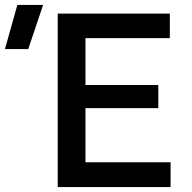

<svg xmlns="http://www.w3.org/2000/svg" viewBox="-142 -755 774 775"><path d="M91 0V-700H543.5V-601H203V-412H497V-318.5H203V-100H546.5V0ZM-122 -557 -72 -735H32L-28 -557Z"/></svg>

Font: Geologica Cursive
Style: Regular
Weight: 400
Designer: Sindre Bremnes, Frode Helland
Foundry: Monokrom Skriftforlag AS
Version: Version 1.010;gftools[0.9.28]